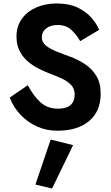

<svg xmlns="http://www.w3.org/2000/svg" viewBox="-20 -734 641 1106"><path d="M140 -243Q175 -178 215 -143Q255 -108 314 -108Q410 -108 410 -190Q410 -224 389 -245.5Q368 -267 334 -282.5Q300 -298 260 -313Q234 -323 202 -339Q170 -355 141 -379.5Q112 -404 93.5 -439.5Q75 -475 75 -524Q75 -582 105 -624.5Q135 -667 187.5 -690.5Q240 -714 308 -714Q377 -714 426 -691Q475 -668 506 -632.5Q537 -597 551 -562L442 -497Q419 -537 389 -563.5Q359 -590 313 -590Q271 -590 246 -570.5Q221 -551 221 -518Q221 -491 244 -472Q267 -453 304 -438Q341 -423 383 -408Q427 -392 468 -365.5Q509 -339 534.5 -297.5Q560 -256 560 -194Q560 -93 493.5 -37Q427 19 310 19Q248 19 194 -5Q140 -29 99 -72Q58 -115 36 -172ZM272 70 401 102 280 352 184 329Z"/></svg>

Font: Jost* Semi
Style: Regular
Weight: 600
Version: Version 3.7